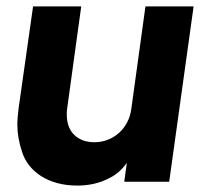

<svg xmlns="http://www.w3.org/2000/svg" viewBox="-20 -566 640 598"><path d="M220 12C256 12 289 5 318 -10C341 -21 360 -37 375 -59L367 0H507L583 -546H433L389 -227C381 -165 332 -123 274 -123C255 -123 238 -127 224 -136C196 -153 188 -182 188 -209C188 -215 188 -221 189 -227L233 -546H83L38 -229C36 -211 34 -194 34 -178C34 -150 39 -122 49 -92C68 -33 129 12 220 12Z"/></svg>

Font: Plus Jakarta Sans ExtraBold
Style: Italic
Weight: 800
Italic angle: -8°
Designer: Gumpita Rahayu
Foundry: Tokotype
Version: Version 2.071;gftools[0.9.30]